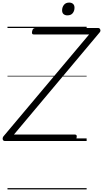

<svg xmlns="http://www.w3.org/2000/svg" viewBox="-58 -1092 797 1487"><path d="M-21 0Q-29 0 -33.5 -5.5Q-38 -11 -37.5 -19.5Q-37 -28 -32 -35L632 -825H204Q194 -825 191 -831Q188 -837 191 -851Q194 -864 200 -869.5Q206 -875 215 -875H703Q714 -875 718.5 -863Q723 -851 713 -840L50 -50H522Q532 -50 535 -44Q538 -38 535 -25Q533 -12 527 -6Q521 0 511 0ZM464 -973Q446 -973 434.5 -982.5Q423 -992 423 -1012Q423 -1036 437 -1054Q451 -1072 478 -1072Q496 -1072 507.5 -1062Q519 -1052 519 -1032Q519 -1008 505.5 -990.5Q492 -973 464 -973ZM0 365H613V375H0ZM0 -20H613V0H0ZM0 -505H613V-500H0ZM0 -885H613V-875H0Z"/></svg>

Font: Playwrite IS Guides
Style: Regular
Weight: 400
Designer: Veronika Burian, José Scaglione
Foundry: TypeTogether
Version: Version 1.003